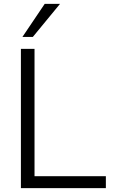

<svg xmlns="http://www.w3.org/2000/svg" viewBox="-20 -971 582 991"><path d="M158.2 -718.8V-61.5H526.4V0H87.9V-718.8ZM95.7 -780.3 210.9 -951.2H290L149.4 -780.3Z"/></svg>

Font: Min Sans Light
Style: Regular
Weight: 300
Designer: Jinseong-Kim, NotoSansCJK, Nunito
Foundry: Jinseong-Kim
Version: Version 1.400;Glyphs 3.1.2 (3151)